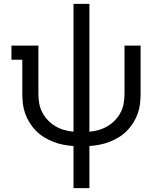

<svg xmlns="http://www.w3.org/2000/svg" viewBox="-20 -755 840 990"><path d="M359 215V-2Q332 -4 306 -9Q280 -14 255.5 -23.5Q231 -33 208 -47Q185 -61 166.5 -79.5Q148 -98 133.5 -121Q119 -144 110 -169Q101 -194 98 -220Q95 -246 95 -273V-447H39V-520H178V-273Q178 -248 182 -223.5Q186 -199 197.5 -176.5Q209 -154 226 -136Q243 -118 264.5 -105Q286 -92 310 -85Q334 -78 359 -76V-735H441V-76Q466 -78 490 -85Q514 -92 535.5 -105Q557 -118 574 -136Q591 -154 602.5 -176.5Q614 -199 618 -223.5Q622 -248 622 -273V-520H705V-273Q705 -246 702 -220Q699 -194 690 -169Q681 -144 666.5 -121Q652 -98 633.5 -79.5Q615 -61 592 -47Q569 -33 544.5 -23.5Q520 -14 494 -9Q468 -4 441 -2V215Z"/></svg>

Font: Iosevka Etoile
Style: Regular
Weight: 400
Designer: Belleve Invis
Foundry: Belleve Invis
Version: Version 33.2.4